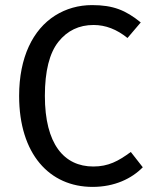

<svg xmlns="http://www.w3.org/2000/svg" viewBox="-20 -721 600 753"><path d="M341 -701C288 -701 239 -687 196 -660C109 -605 55 -496 55 -345C55 -117 174 12 343 12C430 12 497 -21 540 -65L493 -125C444 -89 405 -68 346 -68C231 -68 156 -156 156 -345C156 -442 174 -513 209 -557C244 -601 290 -623 347 -623C394 -623 438 -606 480 -572L532 -633C473 -681 424 -701 341 -701Z"/></svg>

Font: Fira Sans
Style: Regular
Weight: 400
Designer: Carrois Corporate & Edenspiekermann AG
Foundry: Carrois Corporate GbR & Edenspiekermann AG
Version: Version 4.203